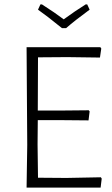

<svg xmlns="http://www.w3.org/2000/svg" viewBox="-20 -854 509 874"><path d="M377 -834 388 -810Q321 -761 281 -726H262Q193 -782 153 -810L164 -834H171Q232 -795 270 -766Q322 -804 370 -834ZM439 -47 443 -41 438 0H101L104 -194L101 -639H437L441 -633L435 -592L286 -594L153 -593L152 -351H277L384 -352L388 -347L383 -306L272 -307H152L151 -197L153 -45L282 -44Z"/></svg>

Font: Alegreya Sans Light
Style: Regular
Weight: 300
Designer: Juan Pablo del Peral
Foundry: Huerta Tipografica
Version: Version 2.007